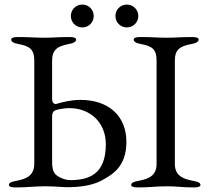

<svg xmlns="http://www.w3.org/2000/svg" viewBox="-20 -815 915 840"><path d="M48 5C106 5 126 0 178 0C218 0 255 4 273 4C340 4 393 -6 433 -30C469 -51 533 -84 533 -194C533 -310 453 -378 332 -378C290 -378 249 -367 232 -362C229 -361 226 -360 224 -360C214 -360 208 -368 208 -383V-550C208 -596 230 -613 280 -622C303 -626 313 -633 313 -642C313 -650 301 -653 284 -653C230 -653 218 -650 175 -650C129 -650 112 -653 58 -653C41 -653 29 -650 29 -642C29 -633 39 -626 62 -622C112 -613 130 -597 130 -549V-100C130 -51 102 -33 52 -24C29 -20 19 -15 19 -6C19 2 31 5 48 5ZM208 -103V-307C208 -318 212 -328 221 -332C232 -337 265 -342 283 -342C375 -342 443 -279 443 -184C443 -50 366 -27 287 -27C262 -27 234 -41 223 -52C211 -64 208 -86 208 -103ZM554 -6C554 2 566 5 583 5C637 5 661 0 711 0C757 0 774 5 828 5C845 5 857 2 857 -6C857 -15 847 -20 824 -24C774 -33 745 -51 745 -98V-550C745 -597 766 -613 816 -622C839 -626 849 -633 849 -642C849 -650 837 -653 820 -653C766 -653 754 -650 711 -650C665 -650 648 -653 594 -653C577 -653 565 -650 565 -642C565 -633 575 -626 598 -622C648 -613 665 -597 665 -550V-98C665 -51 637 -33 587 -24C564 -20 554 -15 554 -6ZM485 -745C485 -717 507 -695 535 -695C563 -695 585 -717 585 -745C585 -773 563 -795 535 -795C507 -795 485 -773 485 -745ZM290 -745C290 -717 312 -695 340 -695C368 -695 390 -717 390 -745C390 -773 368 -795 340 -795C312 -795 290 -773 290 -745Z"/></svg>

Font: EB Garamond
Style: Regular
Weight: 400
Designer: Georg Duffner and Octavio Pardo
Foundry: Georg Duffner
Version: Version 1.000;PS 001.000;hotconv 1.0.88;makeotf.lib2.5.64775